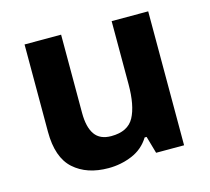

<svg xmlns="http://www.w3.org/2000/svg" viewBox="-85 -646 828 756"><g transform="rotate(-15 328.5 -268.0)"><path d="M579 -546V0H465L445 -70H437Q411 -28 365.5 -9Q320 10 269 10Q181 10 128 -37.5Q75 -85 75 -190V-546H224V-227Q224 -169 245 -139Q266 -109 312 -109Q380 -109 405 -155.5Q430 -202 430 -289V-546Z"/></g></svg>

Font: Noto Sans Kawi
Style: Bold
Weight: 700
Designer: Fadhl Haqq
Version: Version 1.000